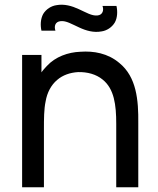

<svg xmlns="http://www.w3.org/2000/svg" viewBox="-20 -796 670 816"><path d="M215.6 -665.6C209.4 -683.3 213.5 -704.2 238.5 -706.2C261.5 -708.3 284.4 -693.8 316.7 -679.2C345.8 -665.6 378.1 -656.2 411.5 -662.5C433.3 -665.6 455.2 -679.2 467.7 -700C479.2 -719.8 480.2 -747.9 475 -770.8H415.6C421.9 -754.2 417.7 -732.3 393.8 -730.2C369.8 -728.1 346.9 -742.7 314.6 -757.3C285.4 -770.8 253.1 -780.2 219.8 -774C197.9 -770.8 176 -757.3 163.5 -736.5C152.1 -715.6 151 -688.5 156.2 -665.6ZM487.5 -528.1C438.5 -569.8 378.1 -580.2 320.8 -576C269.8 -574 215.6 -555.2 179.2 -515.6C170.8 -506.3 162.5 -497.9 156.2 -488.5V-562.5H74V0H166.7V-245.8V-246.9C166.7 -289.6 166.7 -332.3 174 -365.6C180.2 -402.1 196.9 -434.4 222.9 -456.3C246.9 -477.1 278.1 -487.5 311.5 -489.6C352.1 -490.6 388.5 -480.2 415.6 -458.3C465.6 -418.8 474 -350 474 -269.8V0H567.7V-272.9C568.8 -369.8 560.4 -468.8 487.5 -528.1Z"/></svg>

Font: Manrope3 Medium
Style: Regular
Weight: 500
Width: 4
Designer: Mikhail Sharanda
Foundry: Mikhail Sharanda
Version: Version 3.000;PS 003.000;hotconv 1.0.88;makeotf.lib2.5.64775